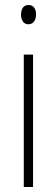

<svg xmlns="http://www.w3.org/2000/svg" viewBox="-20 -747 224 767"><path d="M94 -727C72 -727 64 -709 64 -688C64 -667 74 -650 93 -650C112 -650 124 -665 124 -689C124 -709 116 -727 94 -727ZM112 -529H75V0H112Z"/></svg>

Font: Noto Sans Thai ExtCond ExtLt
Style: Regular
Weight: 200
Width: 2
Designer: Monotype Design Team
Foundry: Monotype Imaging Inc.
Version: Version 2.002